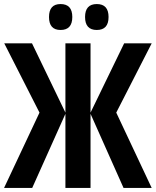

<svg xmlns="http://www.w3.org/2000/svg" viewBox="-28 -928 769 948"><path d="M450 -780Q508 -780 508 -844Q508 -908 450 -908Q392 -908 392 -844Q392 -780 450 -780ZM271 -780Q329 -780 329 -844Q329 -908 271 -908Q214 -908 214 -844Q214 -780 271 -780ZM-8 0H131L295 -366V0H419V-366L582 0H721L546 -372L721 -714H585L419 -372V-714H295V-372L130 -714H-7L167 -372Z"/></svg>

Font: Noto Sans UI Condensed
Style: Bold
Weight: 700
Width: 3
Designer: Monotype Design Team
Foundry: Monotype Imaging Inc.
Version: 1.001